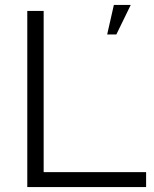

<svg xmlns="http://www.w3.org/2000/svg" viewBox="-20 -754 622 774"><path d="M90 0V-710H156V-60H569V0ZM412 -615 439 -734H507L449 -615Z"/></svg>

Font: Rising Sun Light
Style: Regular
Weight: 300
Designer: Matt McInerney, Pablo Impallari, Rodrigo Fuenzalida (Raleway font), Stephen Hutchings (Greek), Cristiano Sobral (main ch
Foundry: The Rising Sun Project Authors
Version: Version 4.327; ttfautohint (v1.8.4.7-5d5b-dirty)